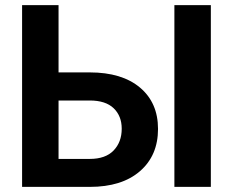

<svg xmlns="http://www.w3.org/2000/svg" viewBox="-20 -731 912 751"><path d="M209 -447.8H331.1Q457 -447.8 527.6 -388.4Q598.1 -329.1 598.1 -226.6Q598.1 -122.6 527.3 -61.3Q456.5 0 331.1 0H66.4V-710.9H209ZM804.7 0H662.1V-710.9H804.7ZM209 -337.9V-109.4H331.1Q392.6 -109.4 424.3 -142.3Q456.1 -175.3 456.1 -227.5Q456.1 -277.3 424.6 -307.6Q393.1 -337.9 331.1 -337.9Z"/></svg>

Font: Roboto Web
Style: Bold
Weight: 700
Designer: Google
Version: Version 1.200310; 2013